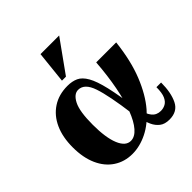

<svg xmlns="http://www.w3.org/2000/svg" viewBox="-194 -864 1019 1019"><g transform="rotate(-45 315.5 -355.0)"><path d="M235 0Q176 0 130.5 -30Q85 -60 60 -116Q35 -172 35 -249Q35 -326 60.5 -382Q86 -438 133.5 -469Q181 -500 246 -500Q281 -500 307 -488Q333 -476 353 -441Q373 -406 389 -337.5Q405 -269 420 -155H385Q365 -307 341.5 -376Q318 -445 271 -445Q239 -445 217 -401.5Q195 -358 195 -259Q195 -162 217 -108.5Q239 -55 278 -55Q308 -55 335 -86Q362 -117 383.5 -173.5Q405 -230 420 -308Q435 -386 442 -480H592Q578 -355 541.5 -264Q505 -173 454.5 -114.5Q404 -56 347.5 -28Q291 0 235 0ZM503 10Q468 10 447.5 -6Q427 -22 415.5 -47Q404 -72 398 -101Q392 -130 385 -155H420Q435 -99 453.5 -77Q472 -55 503 -55Q522 -55 538.5 -64Q555 -73 565 -95.5Q575 -118 575 -161H610Q610 -85 586.5 -37.5Q563 10 503 10ZM245 -540 264 -720H404L275 -540Z"/></g></svg>

Font: Brygada 1918
Style: Regular
Weight: 400
Designer: Mateusz Machalski | Borys Kosmynka | Przemek Hoffer
Foundry: NIEPODLEGLA 2018
Version: Version 3.006